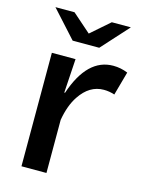

<svg xmlns="http://www.w3.org/2000/svg" viewBox="-122 -865 733 964"><g transform="rotate(15 245.0 -383.0)"><path d="M170.9 -650.9 43.9 -791H143.1L239.7 -706.1L336.9 -791H436L309.1 -650.9ZM197.8 -388.2H201.7Q266.6 -582 401.4 -582Q440.4 -582 477.1 -566.9L442.9 -443.8Q415.5 -453.1 386.7 -453.1Q312 -453.1 262.2 -377.9Q229 -328.6 215.8 -251V24.9H85.9V-564.9H209Z"/></g></svg>

Font: FORM UDPGothic
Style: Bold
Weight: 700
Foundry: Pronama LLC
Version: Version 1.051